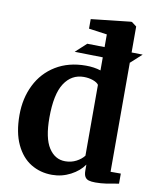

<svg xmlns="http://www.w3.org/2000/svg" viewBox="-91 -888 785 969"><g transform="rotate(10 302.0 -404.0)"><path d="M531 -615V-55.5H583.5V-4Q550.5 2.5 521.5 6.8Q492.5 11 465 11Q443.5 11 430.8 7.2Q418 3.5 411.2 -7.5Q404.5 -18.5 404.5 -39.5V-70Q381 -35.5 336.8 -12.2Q292.5 11 242 11Q182 11 133.8 -18.2Q85.5 -47.5 57 -108Q28.5 -168.5 28.5 -258.5Q28.5 -344 62.8 -413Q97 -482 162.2 -521.8Q227.5 -561.5 316 -561.5Q358 -561.5 392 -550.5V-617.5L247.5 -620.5L303 -671.5L392 -670V-735L298.5 -748V-797L498.5 -819H506L531 -800V-667L588 -666L532 -615ZM392 -476.5Q384.5 -488 362.8 -495.8Q341 -503.5 315.5 -503.5Q252.5 -503.5 216 -447.5Q179.5 -391.5 179.5 -271Q179.5 -167 211.2 -117.5Q243 -68 295.5 -68Q327 -68 352.5 -81.5Q378 -95 392 -113.5Z"/></g></svg>

Font: Merriweather Text
Style: Bold
Weight: 700
Designer: Eben Sorkin
Foundry: Eben Sorkin
Version: Version 2.100